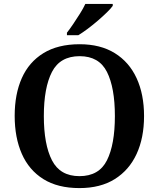

<svg xmlns="http://www.w3.org/2000/svg" viewBox="-20 -951 812 981"><path d="M386 10Q275 10 201.5 -36Q128 -82 91.5 -165Q55 -248 55 -359Q55 -470 91.5 -552Q128 -634 202 -679.5Q276 -725 387 -725Q493 -725 566.5 -679.5Q640 -634 678 -551.5Q716 -469 716 -358Q716 -247 678 -164.5Q640 -82 566.5 -36Q493 10 386 10ZM386 -51Q486 -51 526.5 -132Q567 -213 567 -358Q567 -503 526.5 -583.5Q486 -664 387 -664Q287 -664 245.5 -583.5Q204 -503 204 -358Q204 -213 245.5 -132Q287 -51 386 -51ZM322 -784Q337 -803 354.5 -829Q372 -855 389 -882Q406 -909 416 -931H556V-921Q547 -908 526.5 -888Q506 -868 480.5 -846Q455 -824 429 -804.5Q403 -785 380 -771H322Z"/></svg>

Font: Noto Nastaliq Urdu SemiBold
Style: Regular
Weight: 600
Version: Version 3.007